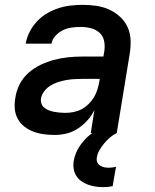

<svg xmlns="http://www.w3.org/2000/svg" viewBox="-20 -548 640 791"><path d="M206 8Q183 8 160.5 5Q138 2 118 -5.5Q98 -13 81 -26Q64 -39 53.5 -58Q43 -77 41 -99Q39 -121 43 -144Q47 -173 60.5 -200Q74 -227 97 -247.5Q120 -268 147.5 -281Q175 -294 203.5 -301.5Q232 -309 261 -312Q290 -315 318 -315H406L410 -339Q413 -361 408.5 -381Q404 -401 389 -414Q374 -427 353.5 -432Q333 -437 312 -437Q294 -437 275.5 -434.5Q257 -432 240 -424Q223 -416 209 -401Q195 -386 192 -368H86Q90 -393 102 -416.5Q114 -440 132 -459.5Q150 -479 173 -492.5Q196 -506 220.5 -514Q245 -522 270 -525Q295 -528 319 -528Q349 -528 377 -524Q405 -520 430 -508.5Q455 -497 475 -478.5Q495 -460 506 -435.5Q517 -411 518 -382Q519 -353 514 -324L461 0H354L369 -95Q358 -72 340.5 -52.5Q323 -33 301 -18.5Q279 -4 254.5 2Q230 8 206 8ZM250 -83Q266 -83 283.5 -86.5Q301 -90 316 -98Q331 -106 344.5 -119Q358 -132 367 -147Q376 -162 381 -178.5Q386 -195 389 -211L391 -223H318Q302 -223 285 -222Q268 -221 252 -218Q236 -215 220 -210Q204 -205 189 -196Q174 -187 163 -173Q152 -159 149 -143Q147 -131 151 -120.5Q155 -110 163.5 -103.5Q172 -97 182.5 -93Q193 -89 204.5 -87Q216 -85 227 -84Q238 -83 250 -83ZM406 223Q389 223 373 220.5Q357 218 342 212.5Q327 207 314.5 198Q302 189 294 176Q286 163 283.5 147Q281 131 284 114Q289 84 307 56Q325 28 351 7Q377 -14 407.5 -27.5Q438 -41 468 -45L461 0Q446 7 433 18.5Q420 30 409 43Q398 56 389.5 71Q381 86 379 101Q377 111 380.5 120Q384 129 392 134Q400 139 409 141Q418 143 428 143Q435 143 442.5 142Q450 141 458 139L444 219Q435 221 425 222Q415 223 406 223Z"/></svg>

Font: Iosevka SmBd Ex Obl
Style: Regular
Weight: 600
Width: 7
Italic angle: -9°
Monospace: yes
Designer: Belleve Invis
Foundry: Belleve Invis
Version: Version 32.5.0; ttfautohint (v1.8.4)